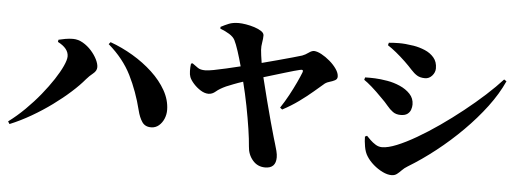

<svg xmlns="http://www.w3.org/2000/svg" viewBox="-53 -937 3096 1145"><g transform="rotate(5 1495.0 -365.0)"><path d="M334 -500Q334 -547.9 269 -581.1L271 -594.2Q287.6 -598.6 311.8 -602.8Q335.9 -606.9 356.9 -606.9Q388.2 -606.9 416.7 -590.3Q445.3 -573.7 467.8 -548.6Q490.2 -523.4 503.2 -497.1Q516.1 -470.7 516.1 -451.2Q516.1 -429.2 494.6 -412.1Q473.1 -395 455.1 -374Q424.3 -336.9 377.4 -294.7Q330.6 -252.4 272.9 -210.2Q215.3 -168 151.6 -131.1Q87.9 -94.2 23.9 -67.9L14.2 -83Q64.9 -120.6 112.3 -167.5Q159.7 -214.4 200 -263.9Q240.2 -313.5 270.3 -359.4Q300.3 -405.3 317.1 -442.1Q334 -479 334 -500ZM953.1 -234.9Q953.6 -206.5 942.9 -180.9Q932.1 -155.3 912.8 -138.9Q893.6 -122.6 868.2 -122.1Q831.1 -121.1 812.7 -147.9Q794.4 -174.8 784.2 -216.8Q756.8 -327.1 709.7 -421.6Q662.6 -516.1 571.8 -594.2L582 -606.9Q651.4 -582 717.3 -543Q783.2 -503.9 836.2 -454.6Q889.2 -405.3 920.7 -349.4Q952.1 -293.5 953.1 -234.9Z M1227.1 -744.1V-754.9Q1251 -767.6 1274.9 -777.3Q1298.8 -787.1 1334 -787.1Q1351.6 -787.1 1377.2 -783Q1402.8 -778.8 1428 -770.8Q1453.1 -762.7 1470 -751.5Q1486.8 -740.2 1486.8 -726.1Q1486.8 -706.5 1482.7 -683.6Q1478.5 -660.6 1480 -639.2Q1481 -627 1483.6 -606.2Q1486.3 -585.4 1490.2 -562Q1535.2 -573.7 1584.2 -586.9Q1633.3 -600.1 1672.4 -611.1Q1711.4 -622.1 1727.1 -627Q1745.6 -633.8 1763.7 -647Q1781.7 -660.2 1795.9 -660.2Q1814.5 -659.7 1840.1 -646Q1865.7 -632.3 1890.9 -610.8Q1916 -589.4 1932.6 -565.2Q1949.2 -541 1949.2 -520Q1949.2 -504.9 1935.3 -497.6Q1921.4 -490.2 1904.3 -485.4Q1887.2 -480.5 1877 -473.1Q1851.1 -451.2 1814.7 -419.9Q1778.3 -388.7 1733.2 -356Q1688 -323.2 1636.2 -295.9L1623 -306.2Q1648.4 -344.2 1671.1 -386.2Q1693.8 -428.2 1711.2 -465.6Q1728.5 -502.9 1737.8 -526.9Q1745.1 -545.9 1723.1 -541Q1693.8 -534.2 1634 -516.1Q1574.2 -498 1507.8 -478Q1524.4 -409.7 1542 -341.8Q1559.6 -273.9 1575 -217Q1590.3 -160.2 1601.1 -124Q1605 -109.9 1611.6 -89.1Q1618.2 -68.4 1623.5 -46.9Q1628.9 -25.4 1628.9 -8.8Q1628.9 57.1 1564.9 57.1Q1519 57.1 1490 22.9Q1460.9 -11.2 1458 -59.1Q1455.1 -100.1 1445.6 -163.3Q1436 -226.6 1421.9 -299.3Q1407.7 -372.1 1390.1 -440.9Q1359.9 -431.2 1333.7 -420.9Q1307.6 -410.6 1291 -403.8Q1252.9 -386.2 1232.7 -368.7Q1212.4 -351.1 1189.9 -351.1Q1167 -351.1 1142.8 -366.2Q1118.7 -381.3 1099.9 -402.3Q1081.1 -423.3 1074.2 -440.9Q1068.8 -454.6 1068.4 -477.3Q1067.9 -500 1070.8 -521L1080.1 -523.9Q1099.6 -509.8 1114.5 -499.3Q1129.4 -488.8 1158.2 -488.8Q1175.8 -488.8 1209.2 -495.1Q1242.7 -501.5 1283.9 -511Q1325.2 -520.5 1367.2 -530.8Q1354.5 -578.1 1340.8 -620.1Q1327.1 -662.1 1315.9 -684.1Q1306.2 -702.6 1282 -717.8Q1257.8 -732.9 1227.1 -744.1Z M2339.4 -645Q2279.8 -701.7 2231.4 -732.9L2235.4 -748Q2258.3 -750.5 2294.9 -751Q2331.5 -751.5 2384.3 -743.2Q2419.4 -737.3 2452.4 -723.4Q2485.4 -709.5 2506.8 -684.3Q2528.3 -659.2 2528.3 -620.1Q2528.3 -596.2 2510.7 -576.2Q2493.2 -556.2 2468.3 -556.2Q2439.5 -556.2 2420.7 -567.6Q2401.9 -579.1 2383.8 -599.4Q2365.7 -619.6 2339.4 -645ZM2249 -124Q2284.2 -124 2336.9 -145.5Q2389.6 -167 2453.1 -203.9Q2516.6 -240.7 2584.5 -288.1Q2652.3 -335.4 2718 -387.7Q2783.7 -439.9 2840.8 -491.9Q2897.9 -543.9 2939.5 -589.8L2954.1 -580.1Q2919.4 -502.9 2861.1 -425.3Q2802.7 -347.7 2729.2 -274.2Q2655.8 -200.7 2574.2 -136.5Q2492.7 -72.3 2411.1 -22.9Q2391.6 -11.2 2378.2 2.9Q2364.7 17.1 2351.6 27.1Q2338.4 37.1 2319.3 37.1Q2294.9 37.1 2266.1 23.2Q2237.3 9.3 2210.9 -13.4Q2184.6 -36.1 2168.5 -62Q2153.8 -84.5 2147.9 -118.9Q2142.1 -153.3 2142.1 -178.2L2154.3 -184.1Q2163.1 -174.8 2177.5 -160.6Q2191.9 -146.5 2210 -135.3Q2228 -124 2249 -124ZM2220.2 -416Q2183.6 -453.6 2155.3 -478.3Q2127 -502.9 2108.4 -515.1L2112.3 -529.8Q2139.2 -530.8 2171.4 -529.5Q2203.6 -528.3 2246.1 -521Q2284.7 -514.6 2322 -498.3Q2359.4 -481.9 2383.8 -455.8Q2408.2 -429.7 2408.2 -393.1Q2408.2 -378.4 2402.8 -362.5Q2397.5 -346.7 2383.1 -335.9Q2368.7 -325.2 2342.3 -325.2Q2314.5 -325.2 2295.7 -338.9Q2276.9 -352.5 2259.8 -373.5Q2242.7 -394.5 2220.2 -416Z"/></g></svg>

Font: Source Han Serif JP Heavy
Style: Regular
Weight: 900
Designer: Ryoko NISHIZUKA  (kana & ideographs); Frank Grießhammer (Latin, Greek & Cyrillic); Wenlong ZHANG  (bopomofo); Sandoll Co
Foundry: Adobe Systems Incorporated
Version: Version 1.001;PS 1.001;hotconv 16.6.54;makeotf.lib2.5.65590